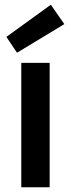

<svg xmlns="http://www.w3.org/2000/svg" viewBox="-20 -792 300 812"><path d="M70 0V-526H190V0ZM52 -569 7 -636 195 -772 252 -690Z"/></svg>

Font: DM Sans 9pt
Style: Semibold
Weight: 600
Designer: Colophon Foundry, Jonny Pinhorn
Foundry: Colophon Foundry
Version: Version 4.004;gftools[0.9.30]